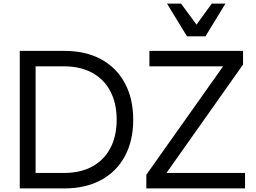

<svg xmlns="http://www.w3.org/2000/svg" viewBox="-20 -1048 1425 1068"><path d="M90 -765H339Q456 -765 542 -718.5Q628 -672 674.5 -585.5Q721 -499 721 -382Q721 -265 674.5 -179Q628 -93 542 -46.5Q456 0 339 0H90ZM336 -86Q428 -86 493.5 -122Q559 -158 594 -224.5Q629 -291 629 -382Q629 -473 594 -540Q559 -607 493 -643Q427 -679 336 -679H178V-86ZM794 -76 1221 -679H811V-765H1332V-689L906 -86H1343V0H794ZM909 -1028H987L1073 -911L1158 -1028H1234L1123 -846H1020Z"/></svg>

Font: Application
Style: Regular
Weight: 400
Designer: Wei Huang
Foundry: Wei Huang
Version: Version 0.012